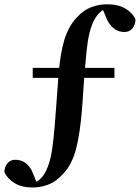

<svg xmlns="http://www.w3.org/2000/svg" viewBox="-29 -748 643 884"><path d="M122.6 115.3Q71 115.3 38.4 95.2Q5.9 75.2 -8.7 45.2Q-8.4 20.3 5.1 3.9Q18.6 -12.4 41.7 -12.4Q63.6 -12.4 82.8 -1.6Q102 9.2 117.2 37.2L145.8 105.7L107.8 102.3L118.1 98.1Q158.9 85.4 180.5 43.1Q194.8 16.4 203.5 -21.1Q212.2 -58.6 217.6 -112Q223 -165.4 228.3 -238.8L240.5 -404.1Q248.5 -504.4 267.9 -566.6Q287.3 -628.8 325.2 -668.1Q355.5 -701.7 391.4 -715Q427.2 -728.3 463.1 -728.3Q514.7 -728.3 548 -708.8Q581.3 -689.2 594.8 -658.5Q594.5 -634 580.8 -617.3Q567 -600.6 543.7 -600.6Q521.8 -600.6 502.6 -612Q483.4 -623.5 467.2 -650.4L437.6 -720.1L476.6 -716.8L465.1 -711.2Q445.6 -705 431.5 -691.4Q417.4 -677.9 406.6 -659.4Q392.3 -633.4 383.6 -598.4Q374.9 -563.5 370 -517.1Q365.1 -470.6 359.9 -407.5L349.3 -253.8Q340 -133.4 320.8 -60.9Q301.6 11.5 261.3 52.5Q230.1 87.6 194.2 101.5Q158.2 115.3 122.6 115.3ZM121.7 -389.6V-435.5H497.9V-389.6Z"/></svg>

Font: Noto Serif TC
Style: Regular
Weight: 200
Designer: Ryoko NISHIZUKA 西塚涼子 (kana & ideographs); Frank Grießhammer (Latin, Greek & Cyrillic); Wenlong ZHANG 张文龙 (bopomofo); San
Foundry: Adobe
Version: Version 2.001;hotconv 1.1.0;makeotfexe 2.6.0